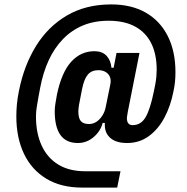

<svg xmlns="http://www.w3.org/2000/svg" viewBox="-20 -730 848 870"><path d="M511 120H352Q256 120 189.5 79.5Q123 39 88.5 -33.5Q54 -106 54 -202Q54 -228 56.5 -256.5Q59 -285 66 -319Q89 -434 143.5 -522Q198 -610 283.5 -660Q369 -710 484 -710Q575 -710 640 -673Q705 -636 740 -567Q775 -498 775 -403Q775 -381 773 -360Q771 -339 766 -316Q753 -249 724.5 -196Q696 -143 653.5 -112.5Q611 -82 556 -82Q507 -82 481 -104Q455 -126 455 -163Q455 -165 455 -168Q455 -171 455 -173H445Q436 -136 404.5 -109Q373 -82 333 -82Q280 -82 254 -118Q228 -154 228 -226Q228 -242 231 -260.5Q234 -279 238 -301Q259 -402 302.5 -450Q346 -498 408 -498Q443 -498 462.5 -477.5Q482 -457 485 -423H495L508 -490H612L559 -223Q558 -214 556.5 -207Q555 -200 555 -194Q555 -179 561.5 -171Q568 -163 581 -163Q619 -163 640 -199.5Q661 -236 677 -315L684 -350Q687 -366 688.5 -383Q690 -400 690 -414Q690 -484 665.5 -533.5Q641 -583 592.5 -609.5Q544 -636 472 -636Q407 -636 355.5 -614.5Q304 -593 265 -552.5Q226 -512 200.5 -456.5Q175 -401 162 -332L154 -289Q150 -266 146.5 -245Q143 -224 143 -202Q143 -126 169 -70Q195 -14 244.5 16Q294 46 366 46H526ZM383 -168Q402 -168 417.5 -178.5Q433 -189 444 -206.5Q455 -224 459 -245L480 -348Q484 -369 477.5 -383Q471 -397 457.5 -404.5Q444 -412 426 -412Q395 -412 378 -392Q361 -372 352 -327L338 -255Q337 -246 336 -240Q335 -234 335 -226Q335 -194 346.5 -181Q358 -168 383 -168Z"/></svg>

Font: IBM Plex Sans Condensed
Style: Bold Italic
Weight: 700
Width: 3
Italic angle: -11.31°
Designer: Mike Abbink, Paul van der Laan, Pieter van Rosmalen
Foundry: Bold Monday
Version: Version 3.201